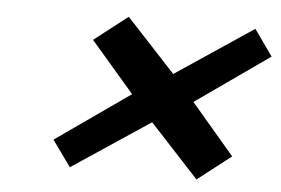

<svg xmlns="http://www.w3.org/2000/svg" viewBox="-41 -609 858 586"><g transform="rotate(5 388.0 -315.5)"><path d="M191.9 -80.6 134.8 -160.2 361.8 -319.3 228.5 -474.1 331.1 -553.7 481.4 -391.6 719.2 -550.8 775.9 -470.7 550.3 -312 682.6 -156.7 580.1 -77.1 430.2 -239.3Z"/></g></svg>

Font: Cantarell
Style: Bold Italic
Weight: 700
Italic angle: -16°
Designer: Dave Crossland
Version: Version 1.004